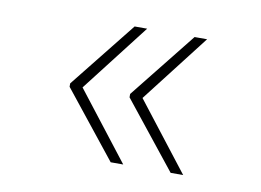

<svg xmlns="http://www.w3.org/2000/svg" viewBox="-51 -514 702 516"><g transform="rotate(10 300.0 -256.5)"><path d="M168.9 -256.3 312.5 -71.3H278.3L134.3 -252V-261.2L278.3 -441.9H312.5ZM332.5 -256.3 476.1 -71.3H441.9L297.9 -252V-261.2L441.9 -441.9H476.1Z"/></g></svg>

Font: Roboto Mono Thin
Style: Regular
Weight: 250
Designer: Google
Version: Version 2.000985; 2015; ttfautohint (v1.3)